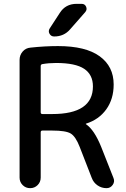

<svg xmlns="http://www.w3.org/2000/svg" viewBox="-20 -980 656 1000"><path d="M192 -636V-395Q192 -386 201 -386H252Q464 -386 464 -530Q464 -591 418.5 -621.5Q373 -652 272 -652Q234 -652 200 -646Q192 -644 192 -636ZM82 -55V-668Q82 -693 98 -711.5Q114 -730 139 -732Q213 -740 282 -740Q426 -740 499 -687Q572 -634 572 -540Q572 -464 533.5 -410.5Q495 -357 428 -336Q427 -336 427 -335Q427 -333 428 -333Q471 -304 507 -215L571 -53Q579 -34 567 -17Q555 0 535 0Q509 0 488 -14.5Q467 -29 458 -53L395 -215Q374 -269 348.5 -284.5Q323 -300 252 -300H201Q192 -300 192 -291V-55Q192 -32 176 -16Q160 0 137 0Q114 0 98 -16Q82 -32 82 -55ZM405 -960Q422 -960 428.5 -945Q435 -930 424 -917L345 -827Q313 -790 262 -790Q246 -790 238 -804Q230 -818 239 -832L291 -912Q321 -960 379 -960Z"/></svg>

Font: Rounded Mplus 1c Medium
Style: Regular
Weight: 500
Version: Version 1.059.20150529